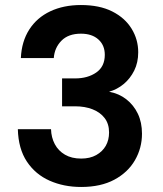

<svg xmlns="http://www.w3.org/2000/svg" viewBox="-20 -732 649 764"><path d="M303 12Q234 12 177.5 -13Q121 -38 87 -89Q53 -140 51 -218H183Q184 -185 198 -158.5Q212 -132 238.5 -116.5Q265 -101 303 -101Q338 -101 363 -115Q388 -129 401 -152Q414 -175 414 -205Q414 -239 396.5 -262Q379 -285 348.5 -297Q318 -309 279 -309H227V-420H279Q329 -420 363 -443.5Q397 -467 397 -514Q397 -552 371.5 -575Q346 -598 302 -598Q252 -598 224.5 -570Q197 -542 194 -501H63Q66 -567 96.5 -614.5Q127 -662 180 -687Q233 -712 302 -712Q376 -712 426.5 -686.5Q477 -661 503.5 -618Q530 -575 530 -524Q530 -483 514 -451Q498 -419 472 -397.5Q446 -376 414 -367Q453 -360 482.5 -337Q512 -314 528.5 -279.5Q545 -245 545 -200Q545 -143 517 -94.5Q489 -46 435 -17Q381 12 303 12Z"/></svg>

Font: DM Sans 12pt
Style: Bold
Weight: 700
Version: Version 4.004;gftools[0.9.30]